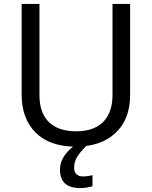

<svg xmlns="http://www.w3.org/2000/svg" viewBox="-20 -734 771 974"><path d="M550.8 -713.9V-252C550.8 -132.8 484.9 -67.9 367.2 -67.9C242.2 -67.9 180.2 -134.3 180.2 -251V-713.9H89.8V-253.9C89.8 -172.4 113.8 -107.9 161.1 -61C206.5 -16.1 269.5 7.3 350.1 9.8C306.2 45.4 284.2 84.5 284.2 126C284.2 189 318.4 220.2 387.2 220.2C406.2 220.2 426.8 217.3 449.2 210.9V154.8C431.2 159.2 415 161.1 400.9 161.1C373 161.1 356 146 356 116.2C356 95.7 361.8 76.7 373 59.1C383.3 43 398.4 25.4 418 6.3C479 -2 528.3 -23.9 566.4 -60.1C615.7 -106.4 640.1 -170.4 640.1 -252V-713.9Z"/></svg>

Font: Noto Reveo Sans
Style: Regular
Weight: 400
Designer: Monotype Design team
Foundry: Monotype Imaging Inc.
Version: Version 1.04